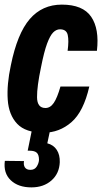

<svg xmlns="http://www.w3.org/2000/svg" viewBox="-30 -564 455 832"><path d="M159 11Q81 11 44.5 -27.5Q8 -66 3.5 -132Q-1 -198 17 -281Q45 -419 99 -481.5Q153 -544 238 -544Q329 -544 365 -491.5Q401 -439 390 -344H263Q269 -388 263.5 -412.5Q258 -437 230 -437Q214 -437 200.5 -423.5Q187 -410 174 -375Q161 -340 148 -274Q130 -189 130.5 -142.5Q131 -96 167 -96Q188 -96 203 -118Q218 -140 232 -189H357Q332 -80 279.5 -34.5Q227 11 159 11ZM106 248Q49 248 16.5 217Q-16 186 -9 133L74 134Q71 151 78 161.5Q85 172 102 172Q120 172 129 158Q138 144 139 129Q139 107 129.5 98Q120 89 98 89H90L113 -24L191 -18L175 57Q202 64 216 85.5Q230 107 229 139Q227 188 193 218Q159 248 106 248Z"/></svg>

Font: Mona Sans Condensed
Style: Bold Italic
Weight: 700
Width: 3
Italic angle: -11.7°
Designer: Deni Anggara
Foundry: GitHub
Version: Version 1.001; ttfautohint (v1.8.4.7-5d5b);gftools[0.9.31]